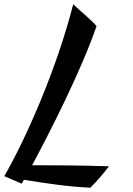

<svg xmlns="http://www.w3.org/2000/svg" viewBox="-94 -792 621 897"><path d="M7 66C6 67 11 61 18 48C113 63 210 79 328 85C359 55 394 13 415 -15C275 -20 133 -20 56 -20C134 -165 285 -460 357 -670C333 -699 286 -736 248 -772C170 -467 27 -144 -74 31Z"/></svg>

Font: Yesteryear
Style: Regular
Weight: 400
Designer: Astigmatic (AOETI)
Foundry: Astigmatic (AOETI)
Version: Version 1.000